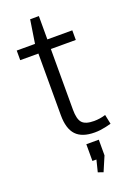

<svg xmlns="http://www.w3.org/2000/svg" viewBox="-167 -732 698 1013"><g transform="rotate(-20 182.0 -225.5)"><path d="M259 7Q188 7 154.5 -28.5Q121 -64 121 -140V-536L142 -671H191V-145Q191 -92 209.5 -71.5Q228 -51 276 -51Q292 -51 308.5 -53.5Q325 -56 341 -61L352 -8Q338 -4 322.5 -0.5Q307 3 291 5Q275 7 259 7ZM19 -540H331V-486H19ZM265 50V138L230 220L201 210L229 98L259 144H195V50Z"/></g></svg>

Font: Pathway Extreme 28pt Light
Style: Regular
Weight: 300
Designer: Eduardo Rodriguez Tunni
Foundry: Eduardo Rodriguez Tunni
Version: Version 1.001;gftools[0.9.26]